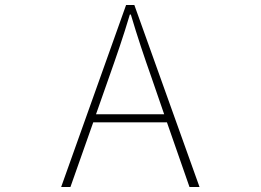

<svg xmlns="http://www.w3.org/2000/svg" viewBox="-20 -746 1040 766"><path d="M224 0H261L352 -258H646L736 0H776L516 -726H483ZM363 -290 414 -435C445 -523 471 -597 498 -688H502C529 -597 554 -523 585 -435L635 -290Z"/></svg>

Font: Harano Aji Gothic CN ExtraLight
Style: Regular
Weight: 250
Foundry: Masamichi Hosoda
Version: HaranoAjiGothicCN-ExtraLight version 20230610;ttx 4.39.4